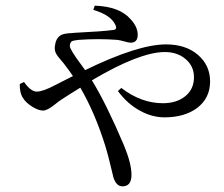

<svg xmlns="http://www.w3.org/2000/svg" viewBox="-20 -591 793 679"><path d="M413 68Q391 68 381 36Q379 29 373 3Q362 -44 353 -73Q316 -192 264 -281Q251 -273 227 -258Q208 -246 199 -240Q188 -233 172 -220Q147 -200 132 -200Q116 -200 93.5 -214Q71 -228 61 -245Q49 -263 50 -294L65 -301Q89 -267 110 -267Q132 -267 177 -291L238 -322Q225 -341 206 -366Q203 -370 201 -372Q199 -374 195 -379Q182 -394 178 -402Q171 -416 175 -433Q179 -459 198 -468Q209 -473 234 -474Q241 -475 244 -475Q346 -480 380 -485Q396 -486 388 -503Q372 -538 310 -556L315 -571Q403 -568 442 -523Q467 -496 467 -468Q467 -440 442 -440Q435 -440 418 -445Q403 -449 395 -450Q327 -455 258 -450Q240 -448 234 -445Q227 -440 227 -428Q227 -416 268 -361Q277 -349 281 -343Q468 -434 567 -434Q637 -434 680 -397Q723 -360 723 -303Q723 -244 677 -209Q632 -176 562 -176Q518 -176 476 -199Q431 -223 397 -269L409 -280Q479 -226 556 -226Q605 -226 635.5 -251Q666 -276 666 -318Q666 -357 636.5 -382Q607 -407 563 -407Q474 -407 305 -307Q356 -224 418 -78Q445 -13 445 27.5Q445 68 413 68Z"/></svg>

Font: Cactus Classical Serif
Style: Regular
Weight: 400
Designer: Henry Chan (via Glyphwiki)、田海東、宇文滿月
Foundry: Moonlit Owen
Version: Version 1.000